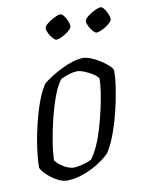

<svg xmlns="http://www.w3.org/2000/svg" viewBox="-80 -756 616 814"><g transform="rotate(-10 227.5 -349.5)"><path d="M143 0Q128 0 111.5 -7Q95 -14 79.5 -25.5Q64 -37 52 -49.5Q40 -62 35 -74Q35 -111 42 -160.5Q49 -210 61.5 -261Q74 -312 90 -355Q106 -398 124 -422Q137 -433 157.5 -446Q178 -459 202.5 -471.5Q227 -484 252.5 -492Q278 -500 300 -500Q313 -500 332 -492.5Q351 -485 370 -473Q389 -461 403 -448.5Q417 -436 420 -426Q420 -391 412.5 -343.5Q405 -296 392.5 -246.5Q380 -197 363.5 -153.5Q347 -110 328 -83Q306 -61 274.5 -42Q243 -23 208.5 -11.5Q174 0 143 0ZM180 -49Q188 -49 203.5 -52Q219 -55 234.5 -60Q250 -65 258 -70Q273 -89 287.5 -121Q302 -153 313.5 -192Q325 -231 334 -270.5Q343 -310 348 -344.5Q353 -379 353 -402Q347 -413 330.5 -423.5Q314 -434 295.5 -441.5Q277 -449 264 -449Q251 -449 232 -443.5Q213 -438 193 -428Q175 -406 159 -363Q143 -320 130.5 -269Q118 -218 110.5 -171Q103 -124 103 -93Q113 -80 127 -70Q141 -60 155.5 -54.5Q170 -49 180 -49ZM375 -596Q369 -596 360 -606Q351 -616 344.5 -629Q338 -642 338 -651Q338 -658 346.5 -666Q355 -674 367 -681.5Q379 -689 391 -694Q403 -699 409 -699Q416 -699 424 -689Q432 -679 437.5 -665.5Q443 -652 443 -643Q443 -636 435 -628Q427 -620 415.5 -612.5Q404 -605 392.5 -600.5Q381 -596 375 -596ZM202 -596Q196 -596 187 -606Q178 -616 171.5 -629Q165 -642 165 -651Q165 -658 173.5 -666Q182 -674 194 -681.5Q206 -689 218 -694Q230 -699 236 -699Q243 -699 251 -689Q259 -679 264.5 -665.5Q270 -652 270 -643Q270 -636 262 -628Q254 -620 242.5 -612.5Q231 -605 220 -600.5Q209 -596 202 -596Z"/></g></svg>

Font: Texturina 12pt Thin
Style: Italic
Weight: 250
Italic angle: -11°
Designer: Guillermo Torres Carreño
Foundry: Omnibus-Type
Version: Version 1.002